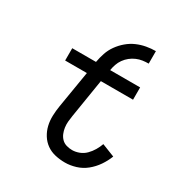

<svg xmlns="http://www.w3.org/2000/svg" viewBox="-170 -850 939 987"><g transform="rotate(30 300.0 -357.0)"><path d="M353 8Q323 8 294.5 1.5Q266 -5 243.5 -21Q221 -37 206 -61Q191 -85 184.5 -112.5Q178 -140 179 -170Q180 -200 185 -230L221 -447H92V-520H233Q238 -548 247 -575Q256 -602 273 -626Q290 -650 313 -669.5Q336 -689 362.5 -700.5Q389 -712 417 -717Q445 -722 472 -722V-648Q454 -648 436.5 -645.5Q419 -643 401.5 -635.5Q384 -628 369 -616Q354 -604 343 -588.5Q332 -573 326 -555.5Q320 -538 317 -520H495V-447H304L267 -218Q264 -200 262.5 -182.5Q261 -165 263.5 -147.5Q266 -130 272.5 -114.5Q279 -99 290.5 -87.5Q302 -76 318.5 -71Q335 -66 353 -66Q373 -66 394 -74Q415 -82 431 -98Q447 -114 458.5 -133.5Q470 -153 477 -173L553 -143Q541 -112 521.5 -83.5Q502 -55 475.5 -33.5Q449 -12 416.5 -2Q384 8 353 8Z"/></g></svg>

Font: Zed Sans Extended
Style: Italic
Weight: 400
Width: 7
Italic angle: -9°
Designer: Belleve Invis
Foundry: Belleve Invis
Version: Version 1.0.0; ttfautohint (v1.8.4)